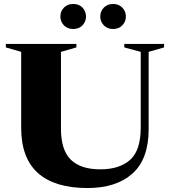

<svg xmlns="http://www.w3.org/2000/svg" viewBox="-20 -937 859 970"><path d="M691 -293V-675L608 -697.5V-715H809V-697.5L731 -675V-285Q731 -133 649 -60Q567 13 422 13Q257 13 172 -62.5Q87 -138 87 -291.5V-675L9.5 -697.5V-715H366V-697.5L288 -675V-287Q288 -178.5 338 -130Q388 -81.5 486.5 -81.5Q583.5 -81.5 637.2 -129.2Q691 -177 691 -293ZM350 -790.5Q321 -790.5 303 -809Q285 -827.5 285 -853.5Q285 -880 303 -898.5Q321 -917 350 -917Q379 -917 396.8 -898.5Q414.5 -880 414.5 -853.5Q414.5 -827.5 396.8 -809Q379 -790.5 350 -790.5ZM551 -790.5Q522.5 -790.5 504.5 -809Q486.5 -827.5 486.5 -853.5Q486.5 -880 504.5 -898.5Q522.5 -917 551 -917Q580 -917 598 -898.5Q616 -880 616 -853.5Q616 -827.5 598 -809Q580 -790.5 551 -790.5Z"/></svg>

Font: Newsreader Display
Style: Bold
Weight: 700
Designer: Hugues Gentile
Foundry: Production Type
Version: Version 1.001